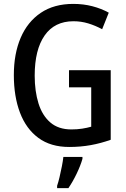

<svg xmlns="http://www.w3.org/2000/svg" viewBox="-20 -744 647 985"><path d="M334 -384H548V-27Q498 -9 445.5 0.5Q393 10 335 10Q240 10 177 -36.5Q114 -83 82.5 -166Q51 -249 51 -359Q51 -468 86 -550Q121 -632 189 -678Q257 -724 356 -724Q408 -724 454 -712Q500 -700 538 -679L504 -594Q469 -613 432.5 -624Q396 -635 357 -635Q260 -635 209 -562Q158 -489 158 -356Q158 -276 177.5 -213.5Q197 -151 238.5 -115.5Q280 -80 346 -80Q376 -80 401.5 -84Q427 -88 448 -94V-296H334ZM403 71Q393 106 373 147.5Q353 189 331 221H273V209Q279 192 285.5 164.5Q292 137 297.5 109Q303 81 305 61H403Z"/></svg>

Font: Noto Sans Georgian Condensed Medium
Style: Regular
Weight: 500
Width: 3
Designer: Monotype Design Team, Akaki Razmadze
Foundry: Google LLC
Version: Version 2.005; ttfautohint (v1.8.4.7-5d5b)